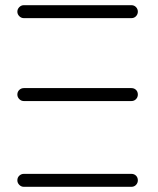

<svg xmlns="http://www.w3.org/2000/svg" viewBox="-20 -721 609 741"><path d="M72 -331Q62 -331 54.5 -338.5Q47 -346 47 -356Q47 -367 54.5 -374Q62 -381 72 -381H487Q498 -381 505 -374Q512 -367 512 -356Q512 -346 505 -338.5Q498 -331 487 -331ZM72 0Q62 0 54.5 -7.5Q47 -15 47 -25Q47 -36 54.5 -43Q62 -50 72 -50H487Q498 -50 505 -43Q512 -36 512 -25Q512 -15 505 -7.5Q498 0 487 0ZM72 -651Q62 -651 54.5 -658.5Q47 -666 47 -676Q47 -686 54.5 -693.5Q62 -701 72 -701H487Q498 -701 505 -693.5Q512 -686 512 -676Q512 -666 505 -658.5Q498 -651 487 -651Z"/></svg>

Font: Zen Kurenaido
Style: ARC
Weight: 400
Designer: Yoshimichi Ohira
Foundry: Positype
Version: Version 1.001